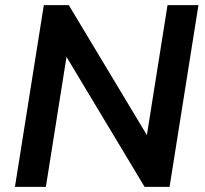

<svg xmlns="http://www.w3.org/2000/svg" viewBox="-20 -725 795 745"><path d="M38 0 150 -705H247L569 -169L546 -176L630 -705H750L638 0H541L219 -536L242 -529L158 0Z"/></svg>

Font: Mulish ExtraLight
Style: Bold Italic
Weight: 700
Italic angle: -9°
Version: Version 3.603